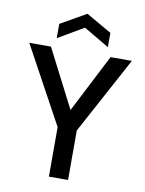

<svg xmlns="http://www.w3.org/2000/svg" viewBox="-98 -979 793 1047"><g transform="rotate(10 299.0 -455.5)"><path d="M247 0V-274L15 -700H135L300 -378L465 -700H583L353 -274V0ZM158 -751V-830L300 -911L441 -830V-751L300 -834Z"/></g></svg>

Font: Rethink Sans Medium
Style: Regular
Weight: 500
Designer: The Rethink Sans project authors (Hans Thiessen). DM Sans designed by Colophon Foundry.
Foundry: Rethink Communications LLC
Version: Version 1.001